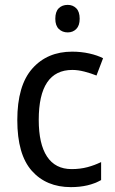

<svg xmlns="http://www.w3.org/2000/svg" viewBox="-20 -758 471 788"><path d="M271 10Q170 10 110.5 -57Q51 -124 51 -265Q51 -407 112.5 -476.5Q174 -546 276 -546Q313 -546 346.5 -538.5Q380 -531 403 -519L376 -448Q354 -457 327 -464Q300 -471 277 -471Q139 -471 139 -266Q139 -167 173 -115.5Q207 -64 274 -64Q309 -64 339 -72Q369 -80 395 -93V-19Q344 10 271 10ZM258 -738Q279 -738 293 -724Q307 -710 307 -681Q307 -653 293 -639Q279 -625 258 -625Q236 -625 221.5 -639Q207 -653 207 -681Q207 -710 221 -724Q235 -738 258 -738Z"/></svg>

Font: Noto Sans Ethiopic SemCond
Style: Regular
Weight: 400
Width: 4
Designer: Monotype Design Team
Foundry: Monotype Imaging Inc.
Version: Version 2.102; ttfautohint (v1.8.4.7-5d5b)